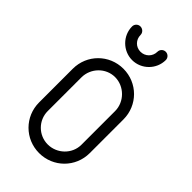

<svg xmlns="http://www.w3.org/2000/svg" viewBox="-241 -866 943 943"><g transform="rotate(45 231.0 -394.0)"><path d="M143 -790C127 -790 114 -777 114 -761C114 -697 167 -644 231 -644C295 -644 348 -697 348 -761C348 -777 335 -790 319 -790C303 -790 290 -777 290 -761C290 -728 264 -702 231 -702C198 -702 173 -728 173 -761C173 -777 159 -790 143 -790ZM231 -584C133 -584 55 -506 55 -408V-174C55 -76 133 2 231 2C329 2 407 -76 407 -174V-408C407 -506 329 -584 231 -584ZM231 -526C295 -526 349 -472 349 -408V-174C349 -110 295 -58 231 -58C167 -58 115 -110 115 -174V-408C115 -472 167 -526 231 -526Z"/></g></svg>

Font: bauhaus_2017
Style: _regular
Weight: 400
Version: Version 1.0